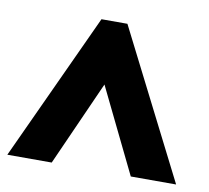

<svg xmlns="http://www.w3.org/2000/svg" viewBox="-63 -782 660 605"><g transform="rotate(10 267.0 -480.0)"><path d="M-3 -244H139L260 -515L392 -244H537L298 -716H215Z"/></g></svg>

Font: Noto Sans Thai SemCond Blk
Style: Regular
Weight: 900
Width: 4
Designer: Monotype Design Team
Foundry: Monotype Imaging Inc.
Version: Version 2.002